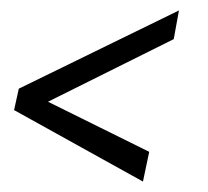

<svg xmlns="http://www.w3.org/2000/svg" viewBox="-20 -449 398 368"><path d="M7 -238 16 -279 323 -429 313 -374 72 -254 266 -158 254 -101Z"/></svg>

Font: Lobster Two
Style: Italic
Weight: 400
Designer: Pablo Impallari
Foundry: Pablo Impallari. www.impallari.com
Version: Version 1.006